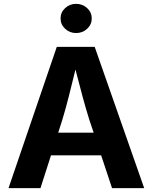

<svg xmlns="http://www.w3.org/2000/svg" viewBox="-20 -969 787 989"><path d="M23.9 0 272.5 -727.5H467.8L722.7 0H557.1L501 -168.9H242.7L188.5 0ZM279.8 -285.6H462.4L440.4 -351.1Q422.9 -406.7 405.3 -471.7Q387.7 -536.6 368.7 -610.8Q350.6 -535.6 334 -470.7Q317.4 -405.8 300.8 -351.1ZM372.1 -798.8Q338.9 -798.8 315.4 -820.8Q292 -842.8 292 -874Q292 -905.3 315.4 -927.2Q338.9 -949.2 372.1 -949.2Q405.3 -949.2 429 -927.2Q452.6 -905.3 452.6 -874Q452.6 -842.8 429 -820.8Q405.3 -798.8 372.1 -798.8Z"/></svg>

Font: Inter
Style: Bold
Weight: 700
Designer: Rasmus Andersson
Foundry: rsms
Version: Version 4.001;git-9221beed3